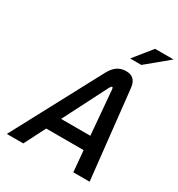

<svg xmlns="http://www.w3.org/2000/svg" viewBox="-204 -1012 1060 1143"><g transform="rotate(30 326.5 -440.0)"><path d="M339 -607 15 0H128L202 -145H459L472 0H584L518 -608C512 -657 488 -679 444 -679C393 -679 363 -651 339 -607ZM250 -239 405 -543C411 -553 414 -556 418 -556C423 -556 424 -551 425 -543L451 -239ZM426 -756H503L653 -880H526Z"/></g></svg>

Font: LT Wave Mono Medium
Style: Italic
Weight: 500
Designer: Daniel Lyons
Version: Version 2.5 (Glyphs App)